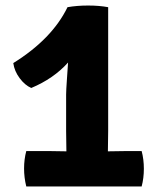

<svg xmlns="http://www.w3.org/2000/svg" viewBox="-20 -674 570 694"><path d="M220 -127 219 -201V-332Q219 -347 222 -389Q225 -431 226 -448Q174 -390 93 -356Q70 -366 51 -391.5Q32 -417 28 -446Q168 -533 224 -648Q258 -654 298.5 -654Q339 -654 371 -648V-201L370 -127L438 -128H492Q500 -98 500 -64Q500 -30 492 0H75Q67 -32 67 -65Q67 -98 75 -128H156Z"/></svg>

Font: Signika
Style: Bold
Weight: 700
Designer: Anna Giedrys
Foundry: Anna Giedrys
Version: Version 1.001